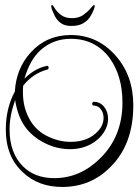

<svg xmlns="http://www.w3.org/2000/svg" viewBox="-20 -683 557 762"><path d="M227 59Q132 59 71 1Q3 -61 3 -169Q3 -253 39 -320Q44 -411 102 -475Q165 -544 261 -544Q367 -544 439 -462Q509 -383 509 -265Q509 -112 421 -23Q342 59 227 59ZM195 24Q298 24 377 -54Q466 -141 466 -276Q466 -383 414 -454Q357 -529 261 -529Q192 -529 142 -485Q99 -447 77 -371Q100 -393 120.5 -404.5Q141 -416 164 -421L166 -422Q173 -422 173 -414Q173 -409 168 -407Q111 -392 72 -343L71 -329V-317Q71 -260 94 -216Q118 -168 165 -144Q212 -120 260 -120Q332 -120 371 -165Q391 -187 391 -216Q391 -235 381 -248Q371 -263 353 -264Q346 -264 346 -271Q346 -279 354 -279Q379 -278 394 -258Q409 -239 409 -211Q409 -185 393 -159Q375 -130 341 -111Q304 -91 258 -91Q205 -91 156 -116Q107 -141 78.5 -181.5Q50 -222 40 -286Q28 -251 23 -223.5Q18 -196 18 -169Q18 -76 71 -23Q118 24 195 24ZM263 -580Q236 -580 220.5 -592Q205 -604 197.5 -619.5Q190 -635 187 -643Q184 -651 183.5 -657Q183 -663 187 -663Q190 -663 197.5 -650Q205 -637 221.5 -624Q238 -611 266 -611Q293 -611 311 -624Q329 -637 339.5 -650Q350 -663 353 -663Q356 -663 356 -659Q356 -654 351 -642Q347 -631 337.5 -616Q328 -601 310 -590.5Q292 -580 263 -580Z"/></svg>

Font: Puppies Play
Style: Regular
Weight: 400
Designer: Robert E. Leuschke
Foundry: Robert E. Leuschke
Version: Version 1.010; ttfautohint (v1.8.3)